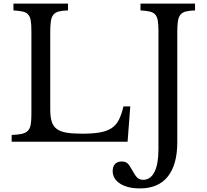

<svg xmlns="http://www.w3.org/2000/svg" viewBox="-20 -790 1152 1070"><path d="M691 0H45V-38Q80 -39 101.5 -44Q123 -49 135 -61Q147 -73 151 -95Q155 -117 155 -152V-618Q155 -653 151.5 -674.5Q148 -696 137.5 -708.5Q127 -721 107 -725.5Q87 -730 55 -732V-770H359V-732Q327 -731 307.5 -726Q288 -721 277.5 -708Q267 -695 263.5 -672Q260 -649 260 -611V-180Q260 -138 268.5 -111.5Q277 -85 297.5 -70.5Q318 -56 352 -50.5Q386 -45 438 -45Q495 -45 534 -51.5Q573 -58 599.5 -74.5Q626 -91 641.5 -120.5Q657 -150 668 -197H706ZM863 -618Q863 -653 859.5 -674.5Q856 -696 845.5 -708.5Q835 -721 815 -725.5Q795 -730 763 -732V-770H1067V-732Q1035 -731 1015.5 -726Q996 -721 985.5 -708Q975 -695 971.5 -672Q968 -649 968 -611V2Q968 128 915 194Q862 260 760 260Q691 260 649.5 233.5Q608 207 608 163Q608 137 621.5 123.5Q635 110 659 110Q678 110 689.5 119.5Q701 129 716 157Q733 189 745.5 200.5Q758 212 778 212Q819 212 841 168Q863 124 863 43Z"/></svg>

Font: Libre Baskerville
Style: Regular
Weight: 400
Designer: Pablo Impallari, Rodrigo Fuenzalida
Foundry: Pablo Impallari, Rodrigo Fuenzalida
Version: Version 1.000; ttfautohint (v0.93) -l 8 -r 50 -G 200 -x 14 -